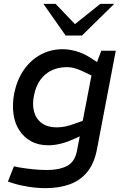

<svg xmlns="http://www.w3.org/2000/svg" viewBox="-20 -766 648 995"><path d="M216 209Q175 209 131.5 202.5Q88 196 52 185L21 175L52 96L82 102Q112 107 149 111Q186 115 224 115Q287 115 327.5 94Q368 73 379 15L460 -406L475 -424L505 -503H580L482 10Q468 82 431.5 126Q395 170 340.5 189.5Q286 209 216 209ZM231 -13Q179 -13 141 -34Q103 -55 79.5 -91.5Q56 -128 49.5 -177.5Q43 -227 54 -284Q68 -352 103 -403Q138 -454 190 -482.5Q242 -511 306 -511Q337 -511 373.5 -501Q410 -491 445 -469L493 -438L460 -372L414 -394Q392 -405 370 -411.5Q348 -418 326 -418Q282 -418 247 -401Q212 -384 189 -352Q166 -320 157 -275Q146 -226 156.5 -187.5Q167 -149 197 -127.5Q227 -106 273 -106Q296 -106 318.5 -110.5Q341 -115 367 -125L409 -140L424 -73L359 -44Q326 -29 293 -21Q260 -13 231 -13ZM320 -582 356 -631 500 -746H572L405 -582ZM320 -582 205 -746H268L382 -627L405 -582Z"/></svg>

Font: REM
Style: Italic
Weight: 400
Italic angle: -11°
Designer: Octavio Pardo
Foundry: Ashler Design
Version: Version 1.005;gftools[0.9.28]